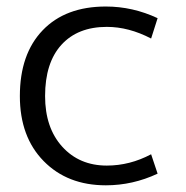

<svg xmlns="http://www.w3.org/2000/svg" viewBox="-20 -550 561 580"><path d="M436.5 -84 456.1 -25.4Q380.9 9.8 299.8 9.8Q183.6 9.8 111.8 -63.5Q40 -136.7 40 -259.8Q40 -386.7 108.9 -458.5Q177.7 -530.3 299.8 -530.3Q380.9 -530.3 456.1 -495.1L436.5 -433.6Q369.1 -468.8 302.7 -468.8Q214.8 -468.8 165.5 -414.6Q116.2 -360.4 116.2 -259.8Q116.2 -164.1 168 -106.9Q219.7 -49.8 302.7 -49.8Q372.1 -49.8 436.5 -84Z"/></svg>

Font: Gen Shin Gothic Normal
Style: Regular
Weight: 300
Designer: [Source Han Sans]
Ryoko NISHIZUKA  (kana & ideographs); Paul D. Hunt (Latin, Greek & Cyrillic); Wenlong ZHANG  (bopomofo
Version: Version 1.002.20150607